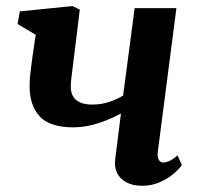

<svg xmlns="http://www.w3.org/2000/svg" viewBox="-20 -586 640 616"><path d="M236 -555 211.5 -356Q210.5 -348 209.5 -339.8Q208.5 -331.5 207.8 -324Q207 -316.5 207 -309Q207 -279.5 224.5 -265Q242 -250.5 276 -250.5Q305.5 -250.5 330.5 -259Q355.5 -267.5 375 -279.5L412 -560H546L486.5 -101Q484 -83 489.2 -73.8Q494.5 -64.5 504 -64.5Q511.5 -64.5 522.8 -69.2Q534 -74 549.5 -87.5L563.5 -56.5Q555.5 -44.5 537.2 -28.8Q519 -13 493 -1.5Q467 10 436.5 10Q405 10 384.5 -1.5Q364 -13 355.2 -32Q346.5 -51 349.5 -74L368 -221.5Q345 -209.5 319.2 -199.2Q293.5 -189 267.2 -183.2Q241 -177.5 214.5 -177.5Q140.5 -177.5 107.8 -212.2Q75 -247 75 -310Q75 -324 76.2 -339.2Q77.5 -354.5 79.8 -370.8Q82 -387 84 -402.5L94.5 -474.5L36.5 -509L43.5 -549.5L212.5 -566.5Z"/></svg>

Font: Merriweather 20pt
Style: Bold Italic
Weight: 700
Italic angle: -7.8°
Version: Version 2.101